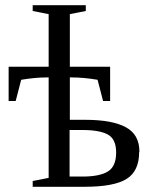

<svg xmlns="http://www.w3.org/2000/svg" viewBox="-20 -713 582 734"><path d="M513 -133 512 -132Q512 -59 464 -29Q416 1 304 1H105V-21L166 -33V-417H158Q115 -417 61 -408L40 -327H13V-458H166V-659L105 -671V-693H308V-671L247 -659V-458H401V-327H374L353 -408Q299 -417 256 -417H247V-255H305Q410 -255 462 -226Q513 -198 513 -133ZM424 -130Q424 -181 392.5 -198.5Q361 -216 295 -216H246V-38H295Q361 -38 392.5 -57.5Q424 -77 424 -130Z"/></svg>

Font: Libra Serif Modern
Style: Regular
Weight: 400
Designer: Stefan Peev, Context Ltd
Foundry: Stefan Peev, Context Ltd
Version: Version 1.000